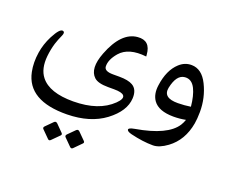

<svg xmlns="http://www.w3.org/2000/svg" viewBox="-126 -585 1421 1196"><g transform="rotate(20 584.5 13.5)"><path d="M310.1 294.4 355.5 340.3Q364.3 349.1 356 357.4L308.1 405.3Q298.3 415 289.1 405.3L241.2 357.4Q232.9 349.1 242.7 338.9L287.6 293.9Q298.3 283.2 310.1 294.4ZM457 294.4 502.9 340.3Q511.7 349.1 502.9 357.4L455.6 405.3Q445.8 415 436 405.3L388.7 357.9Q379.9 349.1 390.1 338.4L434.6 293.9Q445.8 283.2 457 294.4ZM347.7 221.2Q87.9 224.6 51.8 47.4Q39.6 -11.7 50.3 -80.6Q59.1 -138.2 87.9 -194.8Q124 -264.2 145.5 -259.8Q162.6 -255.9 151.9 -231.4Q134.8 -193.8 126 -165.5Q113.8 -125 108.9 -79.1Q100.1 7.8 139.6 57.6Q198.2 132.3 356 131.8Q524.9 130.9 612.8 44.9Q650.9 7.8 635.3 -10.7Q622.1 -26.4 570.3 -26.4Q570.3 -26.4 530.3 -26.4Q463.4 -26.4 437.5 -50.3Q385.7 -98.1 429.7 -211.9Q491.7 -373 597.2 -382.3Q680.7 -390.1 687.5 -298.8L688.5 -286.6Q568.8 -300.3 514.2 -237.3Q470.7 -186.5 473.1 -141.6Q475.1 -111.3 532.2 -111.3Q532.2 -111.3 575.2 -111.3Q632.8 -111.3 662.6 -94.2Q701.2 -72.3 698.2 -12.7Q693.8 73.2 596.7 146.5Q500 218.8 347.7 221.2Z M1009.8 181.2Q958 219.2 916 219.2Q849.1 219.2 768.6 199.7Q739.7 192.4 737.3 181.2Q734.4 168.5 776.4 161.1Q981.9 126 1038.6 37.1Q1049.8 19 1056.2 -0.5Q1017.6 7.3 974.6 7.3Q876.5 6.8 840.3 -43.9Q812.5 -83.5 821.3 -144.5Q835.4 -249 892.6 -301.3Q928.2 -334 973.1 -333.5Q1041.5 -333 1081.1 -252.4Q1121.6 -170.4 1121.1 -76.2Q1120.6 -29.8 1115.2 1Q1094.7 118.7 1009.8 181.2ZM959.5 -248Q905.3 -243.7 886.2 -151.4Q872.1 -80.1 973.1 -81.1Q1016.1 -81.5 1057.1 -87.9Q1050.3 -159.2 1028.8 -203.1Q1004.4 -252 959.5 -248Z"/></g></svg>

Font: Gandom WOL
Style: WOL
Weight: 400
Foundry: DejaVu fonts team - Redesigned by Saber Rastikerdar - Based on Samim Font
Version: Version 0.8